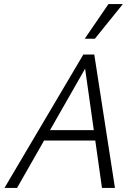

<svg xmlns="http://www.w3.org/2000/svg" viewBox="-20 -927 670 947"><path d="M483 0 395 -622H419L64 0H2L391 -658H445L547 0ZM163 -234 191 -285H467L482 -234ZM398 -736 515 -907H586L448 -736Z"/></svg>

Font: Ysabeau Office Light
Style: Italic
Weight: 300
Italic angle: -12°
Designer: Christian Thalmann (Catharsis Fonts)
Version: Version 2.001;gftools[0.9.30]; featfreeze: tnum,lnum,ss02